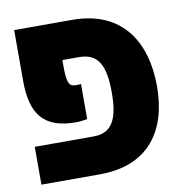

<svg xmlns="http://www.w3.org/2000/svg" viewBox="-72 -677 715 745"><g transform="rotate(-10 286.0 -304.5)"><path d="M32 0H262C456 0 540 -125 540 -298C540 -470 460 -609 260 -609H32V-409C32 -277 80 -215 206 -215C231 -215 238 -218 251 -220V-358C245 -357 241 -357 232 -357C205 -357 196 -368 196 -439V-462H262C336 -462 363 -413 363 -305C363 -202 338 -149 264 -149H32Z"/></g></svg>

Font: Noto Sans Hebrew Condensed Black
Style: Regular
Weight: 900
Width: 3
Designer: Monotype Design Team
Foundry: Monotype Imaging Inc.
Version: Version 2.004